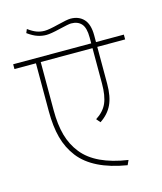

<svg xmlns="http://www.w3.org/2000/svg" viewBox="-129 -853 780 927"><g transform="rotate(-15 261.5 -389.5)"><path d="M92.8 -357.9V-598.1H-14.6V-622.1H375.5V-651.9Q375.5 -700.2 357.4 -720.2Q339.4 -740.2 306.2 -740.2Q293.9 -740.2 246.6 -728.8Q199.2 -717.3 177.5 -717.3Q155.8 -717.3 134.3 -724.4Q112.8 -731.4 85.4 -751L93.3 -769.5Q116.7 -752.4 135.3 -745.6Q153.8 -738.8 174.8 -738.8Q195.8 -738.8 244.1 -751Q292.5 -763.2 309.1 -763.2Q350.6 -763.2 375 -737.1Q399.4 -710.9 399.4 -655.8V-622.1H538.6V-598.1H399.4V-413.6Q399.4 -350.1 380.6 -310.1Q361.8 -270 320.3 -242.7L303.7 -262.2Q343.8 -287.6 359.6 -323.7Q375.5 -359.9 375.5 -421.4V-598.1H116.7V-356Q116.7 -285.6 131.3 -232.4Q146 -179.2 179.2 -137.7Q244.6 -55.2 403.8 -31.7L393.1 -8.3Q226.6 -35.6 157.7 -124.5Q123 -169.4 107.9 -226.1Q92.8 -282.7 92.8 -357.9Z"/></g></svg>

Font: Yantramanav Thin
Style: Regular
Weight: 250
Version: Version 1.001;PS 1.0;hotconv 1.0.72;makeotf.lib2.5.5900; ttf